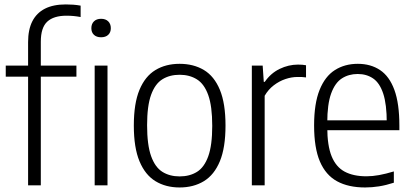

<svg xmlns="http://www.w3.org/2000/svg" viewBox="-20 -838 1864 868"><path d="M107 0V-647.5Q107 -704 126.2 -741.8Q145.5 -779.5 183.2 -798.8Q221 -818 277.5 -818Q293 -818 310.8 -816.8Q328.5 -815.5 344.5 -812.5V-761Q328.5 -764 313.2 -765.5Q298 -767 280.5 -767Q222.5 -767 193.5 -740Q164.5 -713 164.5 -649.5V0ZM6 -491.5V-541.5H325.5V-491.5Z M408 0V-541.5H466V0ZM437 -669.5Q416.5 -669.5 404.8 -680.5Q393 -691.5 393 -710.5Q393 -730 404.8 -741.5Q416.5 -753 437 -753Q457.5 -753 469.2 -741.5Q481 -730 481 -710.5Q481 -691.5 469.2 -680.5Q457.5 -669.5 437 -669.5Z M792 9.5Q729.5 9.5 683 -18.8Q636.5 -47 610.8 -108.5Q585 -170 585 -270.5Q585 -370.5 610.5 -431.8Q636 -493 682.5 -521.2Q729 -549.5 792 -549.5Q855 -549.5 901.8 -521.5Q948.5 -493.5 974 -432Q999.5 -370.5 999.5 -270.5Q999.5 -170.5 974 -109Q948.5 -47.5 901.8 -19Q855 9.5 792 9.5ZM792 -40.5Q837.5 -40.5 870.5 -61Q903.5 -81.5 921.5 -131.5Q939.5 -181.5 939.5 -269Q939.5 -357.5 921.5 -408Q903.5 -458.5 870.2 -479.2Q837 -500 792 -500Q747 -500 714 -479.5Q681 -459 663 -409.2Q645 -359.5 645 -272Q645 -183 663 -132.5Q681 -82 714 -61.2Q747 -40.5 792 -40.5Z M1118.5 0V-541.5H1167.5L1172.5 -468H1177Q1204 -507 1244.2 -526.5Q1284.5 -546 1327.5 -546Q1338.5 -546 1347.2 -545.2Q1356 -544.5 1363.5 -543V-488Q1354 -489.5 1345 -489.8Q1336 -490 1325 -490Q1298 -490 1270 -480.5Q1242 -471 1217.5 -452.2Q1193 -433.5 1176.5 -405V0Z M1630.5 9.5Q1555 9.5 1503.8 -18.5Q1452.5 -46.5 1426.2 -108Q1400 -169.5 1400 -271Q1400 -370 1424.8 -431.5Q1449.5 -493 1494 -521.2Q1538.5 -549.5 1597.5 -549.5Q1656 -549.5 1698.2 -521.2Q1740.5 -493 1763 -431.5Q1785.5 -370 1785.5 -270V-249.5H1435V-294H1742L1728.5 -282.5Q1728.5 -366.5 1712.5 -414.8Q1696.5 -463 1667 -483.2Q1637.5 -503.5 1597 -503.5Q1556.5 -503.5 1525.5 -483.5Q1494.5 -463.5 1477 -415.2Q1459.5 -367 1459.5 -282.5V-263Q1459.5 -180 1479.2 -131.5Q1499 -83 1538.2 -62Q1577.5 -41 1636.5 -41Q1664 -41 1694 -46.5Q1724 -52 1760.5 -63V-12Q1725 -0.5 1693.2 4.5Q1661.5 9.5 1630.5 9.5Z"/></svg>

Font: Encode Sans SemiCondensed Light
Style: Regular
Weight: 300
Width: 4
Designer: Multiple Designers
Foundry: Impallari Type
Version: Version 3.002